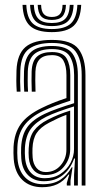

<svg xmlns="http://www.w3.org/2000/svg" viewBox="-20 -774 429 801"><path d="M320.8 0V-460.8Q320.8 -526.2 294.5 -560.5Q268.2 -594.8 196.8 -594.8Q135 -594.8 101.1 -570.1Q67.2 -545.5 64.8 -479.5Q62.8 -433.5 65.5 -391.5H49.8Q48.2 -416.2 48.1 -436.9Q48 -457.5 48.8 -480Q51.5 -548 86.4 -577.8Q121.2 -607.5 196.8 -607.5Q279.2 -607.5 307.9 -569.1Q336.5 -530.8 336.5 -460.8V0ZM289 0V-44.8L293 -112.5H289.2Q274.2 -69.5 242.2 -43.8Q210.2 -18 162.8 -18Q122.5 -18 97.4 -42.9Q72.2 -67.8 68.8 -112.5Q67.2 -135.5 68.2 -159.2Q70.8 -211.8 93.9 -243.6Q117 -275.5 167 -299.2Q189 -309.8 222.8 -321.8Q256.5 -333.8 289.2 -343.5V-460.8Q289.2 -510.5 270.5 -539.9Q251.8 -569.2 196.8 -569.2Q147 -569.2 122.6 -548Q98.2 -526.8 96 -476.5Q95.5 -461.5 95.5 -438.2Q95.5 -415 97 -391.5H81.2Q79.8 -413.2 79.6 -436.8Q79.5 -460.2 80.2 -476.8Q82.5 -532.5 109.8 -557.4Q137 -582.2 196.8 -582.2Q259 -582.2 281.9 -550.9Q304.8 -519.5 304.8 -460.8V0ZM156 7Q104.8 7 73.2 -23.4Q41.8 -53.8 37.2 -110.5Q35.5 -135.2 36.5 -161.2Q39.5 -218.5 66.8 -256.5Q94 -294.5 154.8 -323.8Q176.5 -334.5 200.4 -344.2Q224.2 -354 257.2 -364.8V-460.8Q257.2 -499 244.5 -521.5Q231.8 -544 196.8 -544Q162 -544 145.6 -527Q129.2 -510 127.8 -475.2Q127.2 -462 127.2 -439Q127.2 -416 128.2 -391.5H112.5Q111.5 -414 111.5 -437.2Q111.5 -460.5 112 -476Q113.8 -519.8 134.8 -538.2Q155.8 -556.8 196.8 -556.8Q242.2 -556.8 257.8 -530.5Q273.2 -504.2 273.2 -460.8V-354Q241.8 -343.8 212.1 -332.8Q182.5 -321.8 160.8 -311.5Q108 -286.8 81.2 -250.6Q54.5 -214.5 52.5 -160.2Q52 -148.2 52 -136.2Q52 -124.2 53 -111.8Q57 -62 84.9 -33.8Q112.8 -5.5 159.5 -5.5Q203.8 -5.5 232.2 -24.4Q260.8 -43.2 279 -76H282.5L274.2 -21.2V0H258.8L258.5 -10.2L269 -45.8H265.8Q245.5 -18 218.9 -5.5Q192.2 7 156 7ZM166.8 -30.5Q204.8 -30.5 232.1 -48.5Q259.5 -66.5 274.1 -94.2Q288.8 -122 288.8 -151.8V-330Q257.8 -320.5 226.1 -309Q194.5 -297.5 172.8 -286.8Q129.8 -265.2 108.4 -236Q87 -206.8 84 -157.5Q82.8 -135.2 84.8 -113.5Q88.5 -74.8 109.6 -52.6Q130.8 -30.5 166.8 -30.5ZM169.5 -44Q138.8 -44 120.9 -63.5Q103 -83 100.2 -115.5Q98.5 -136.5 99.8 -155.8Q102 -202.2 121.5 -228.6Q141 -255 178.5 -274.2Q202.5 -286.5 224.9 -295.6Q247.2 -304.8 272.8 -312.5V-150.8Q272.8 -109.5 245.2 -76.8Q217.8 -44 169.5 -44ZM171 -56.2Q208.8 -56.2 232.9 -84.1Q257 -112 257 -149.5V-295Q238.2 -288 221.1 -280.1Q204 -272.2 185 -262.2Q148.5 -243 132.8 -218.9Q117 -194.8 115.5 -155Q114.8 -136 116.2 -116.8Q118.2 -90 132.5 -73.1Q146.8 -56.2 171 -56.2ZM196.2 -640Q133.2 -640 104.9 -666.4Q76.5 -692.8 74 -753.8H89.8Q91.8 -699.8 116.6 -676.2Q141.5 -652.8 196.2 -652.8Q251 -652.8 275.8 -676.2Q300.5 -699.8 302.8 -753.8H318.8Q315.8 -692.8 287.4 -666.4Q259 -640 196.2 -640ZM196.2 -665.2Q149.5 -665.2 128.5 -685.8Q107.5 -706.2 105.5 -753.8H121.2Q123 -713.2 140.4 -695.6Q157.8 -678 196.2 -678Q234.8 -678 252.1 -695.6Q269.5 -713.2 271.2 -753.8H287Q284.8 -706.2 263.8 -685.8Q242.8 -665.2 196.2 -665.2ZM196.2 -690.8Q166 -690.8 152.2 -705.4Q138.5 -720 137.2 -753.8H151.5Q152 -726.8 162.9 -715Q173.8 -703.2 196.2 -703.2Q219 -703.2 229.8 -715Q240.5 -726.8 241 -753.8H255.2Q254 -720 240.2 -705.4Q226.5 -690.8 196.2 -690.8Z"/></svg>

Font: Big Shoulders Inline Text
Style: Regular
Weight: 400
Designer: Patric King
Foundry: XO Type Co
Version: Version 1.000